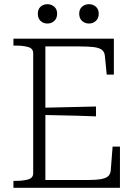

<svg xmlns="http://www.w3.org/2000/svg" viewBox="-20 -894 646 914"><path d="M551 -196V0H44V-33H55Q91 -33 114.5 -40Q138 -47 138 -69V-641Q138 -663 114.5 -670Q91 -677 55 -677H44V-710H522V-539H488L479 -630Q477 -648 464 -657.5Q451 -667 424.5 -670Q398 -673 356 -673H196V-37H381Q414 -37 437.5 -38.5Q461 -40 476 -45Q491 -50 498 -58.5Q505 -67 507 -80L516 -196ZM173 -381Q220 -382 264.5 -383Q309 -384 352 -385Q395 -386 437 -387V-340Q395 -342 352 -343Q309 -344 264.5 -345Q220 -346 173 -347ZM252 -829Q252 -807 238.5 -794.5Q225 -782 206 -782Q186 -782 173 -794.5Q160 -807 160 -829Q160 -850 173 -862Q186 -874 206 -874Q225 -874 238.5 -862Q252 -850 252 -829ZM450 -829Q450 -807 436.5 -794.5Q423 -782 404 -782Q384 -782 370.5 -794.5Q357 -807 357 -829Q357 -850 370.5 -862Q384 -874 404 -874Q423 -874 436.5 -862Q450 -850 450 -829Z"/></svg>

Font: Roboto Serif 36pt ExtraLight
Style: Regular
Weight: 250
Designer: Greg Gazdowicz
Foundry: Commercial Type
Version: Version 1.008